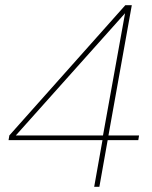

<svg xmlns="http://www.w3.org/2000/svg" viewBox="-20 -720 584 740"><path d="M343 0 375 -180H13L16 -198L463 -700H488L398 -198H516L513 -180H395L363 0ZM41 -198H377L462 -669Z"/></svg>

Font: DM Sans 18pt Thin
Style: Italic
Weight: 250
Italic angle: -10°
Designer: Colophon Foundry, Jonny Pinhorn
Foundry: Colophon Foundry
Version: Version 4.004;gftools[0.9.30]